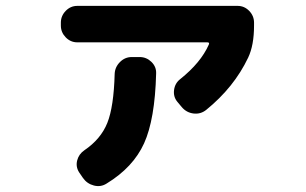

<svg xmlns="http://www.w3.org/2000/svg" viewBox="-20 -600 1040 653"><path d="M243 -456Q220 -456 203.5 -473Q187 -490 187 -513V-523Q187 -546 203.5 -563Q220 -580 243 -580H788Q811 -580 827.5 -563Q844 -546 844 -523V-513Q844 -446 824 -404Q776 -303 681 -226Q662 -211 638 -214Q614 -217 598 -236L583 -254Q569 -271 572 -294Q575 -317 593 -331Q663 -387 690 -448Q694 -456 685 -456ZM428 -406H455Q478 -406 495 -389.5Q512 -373 511 -350Q507 -194 470 -112.5Q433 -31 343 24Q323 37 299.5 31Q276 25 262 5L249 -14Q237 -33 242.5 -54.5Q248 -76 267 -89Q323 -127 345 -182Q367 -237 370 -349Q371 -372 388 -389Q405 -406 428 -406Z"/></svg>

Font: Rounded Mplus 1c ExtraBold
Style: Regular
Weight: 800
Version: Version 1.059.20150529